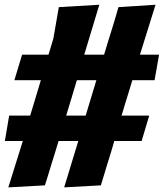

<svg xmlns="http://www.w3.org/2000/svg" viewBox="-20 -780 690 808"><path d="M537 -442.5H630.5L649.5 -550H569L634.5 -760L478.5 -750Q472.5 -729 465 -703.5Q462.5 -695 457.2 -677.5Q452 -660 449 -651Q443.5 -633 432.5 -598Q429.5 -588.5 424.8 -572.2Q420 -556 418 -550H334.5L398 -760L227.5 -750L204.5 -617.5Q197.5 -594.5 194.5 -584Q191 -573 184 -550H73L40.5 -442.5H152L107 -293.5H18.5L0.5 -186.5H76L15 8.5L169 0Q171 -6.5 175.8 -21.5Q180.5 -36.5 183 -44.5Q184 -48 197.5 -92.5L212.5 -140.5Q215 -149 219.8 -164.5Q224.5 -180 226.5 -186.5H309.5L250 8.5L404.5 0Q410.5 -18.5 418 -44.5Q419 -48 432.5 -92.5L447.5 -140.5Q455 -167 461 -186.5H576L608 -293.5H491.5Q497 -312 503.5 -333Q505.5 -340.5 509.8 -354.2Q514 -368 514.5 -369Q515.5 -373 519.5 -385.2Q523.5 -397.5 525.5 -404.5Q527.5 -411 531.2 -423.5Q535 -436 537 -442.5ZM385.5 -442.5 340.5 -293.5H258.5Q264 -312 270.5 -333Q272.5 -340.5 276.8 -354.2Q281 -368 281.5 -369Q285 -380.5 292 -404.5Q294 -411 297.8 -423.5Q301.5 -436 303.5 -442.5Z"/></svg>

Font: B612
Style: Regular
Weight: 700
Italic angle: -10°
Designer: Nicolas Chauveau, Thomas Paillot, Jonathan Favre-Lamarine, Jean-Luc Vinot
Foundry: AIRBUS
Version: Version 1.008